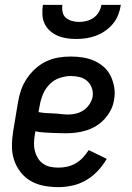

<svg xmlns="http://www.w3.org/2000/svg" viewBox="-20 -760 540 788"><path d="M220 8Q189 8 160 2.5Q131 -3 106.5 -17Q82 -31 64.5 -53.5Q47 -76 38 -103Q29 -130 29 -160Q29 -190 34 -221L54 -341Q58 -366 66.5 -390.5Q75 -415 90 -437.5Q105 -460 125.5 -478.5Q146 -497 170.5 -508.5Q195 -520 220.5 -524Q246 -528 271 -528Q296 -528 321 -524Q346 -520 368 -510Q390 -500 407.5 -484Q425 -468 435 -446.5Q445 -425 449 -400.5Q453 -376 448 -350Q445 -329 435 -309Q425 -289 409.5 -272Q394 -255 374.5 -243Q355 -231 333.5 -224.5Q312 -218 291 -215.5Q270 -213 249 -213Q238 -213 228 -213.5Q218 -214 207 -214H206Q185 -215 165 -216Q145 -217 125 -221L123 -207Q120 -190 119.5 -173Q119 -156 123 -140.5Q127 -125 135.5 -111Q144 -97 157 -88Q170 -79 186 -75.5Q202 -72 220 -72Q237 -72 255.5 -76Q274 -80 290.5 -89.5Q307 -99 320.5 -113.5Q334 -128 344 -144L418 -108Q403 -82 381.5 -59Q360 -36 333.5 -20.5Q307 -5 277.5 1.5Q248 8 220 8ZM260 -290Q276 -290 292.5 -294Q309 -298 323 -307.5Q337 -317 347 -332Q357 -347 360 -362Q363 -381 357 -398.5Q351 -416 338 -427.5Q325 -439 307.5 -443.5Q290 -448 271 -448Q248 -448 224.5 -440Q201 -432 183.5 -414Q166 -396 156.5 -373.5Q147 -351 143 -327L138 -300Q153 -297 168.5 -296Q184 -295 199 -294.5Q214 -294 229.5 -292Q245 -290 260 -290ZM293 -600Q273 -600 253.5 -603Q234 -606 216.5 -613.5Q199 -621 185 -633.5Q171 -646 163 -663Q155 -680 154 -700Q153 -720 156 -740H236Q234 -725 237 -710.5Q240 -696 250.5 -687Q261 -678 275.5 -674Q290 -670 305 -670Q320 -670 335.5 -674Q351 -678 364 -687Q377 -696 385.5 -710.5Q394 -725 396 -740H476Q473 -720 465.5 -700Q458 -680 444 -663Q430 -646 412 -633.5Q394 -621 374 -613.5Q354 -606 333.5 -603Q313 -600 293 -600Z"/></svg>

Font: Iosevka SS04 Medium
Style: Italic
Weight: 500
Italic angle: -9°
Monospace: yes
Designer: Belleve Invis
Foundry: Belleve Invis
Version: Version 19.0.0; ttfautohint (v1.8.4)